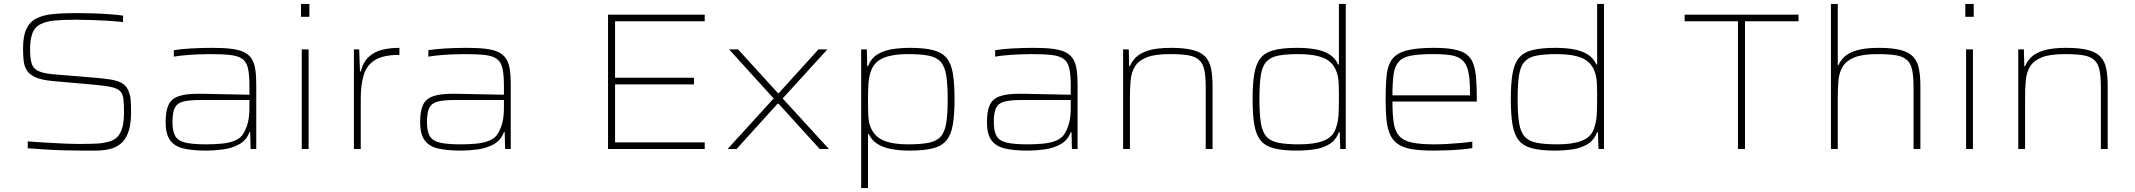

<svg xmlns="http://www.w3.org/2000/svg" viewBox="-20 -763 10929 983"><path d="M396 8Q353 8 303.5 6.5Q254 5 206.5 2Q159 -1 122 -4V-39Q162 -36 210.5 -33Q259 -30 306 -28Q353 -26 387 -26Q443 -26 478 -28Q513 -30 545 -40Q574 -50 589 -72Q604 -94 609.5 -123.5Q615 -153 615 -183Q615 -228 612 -255Q609 -282 595.5 -296Q582 -310 551.5 -317Q521 -324 465 -329L252 -348Q194 -353 162.5 -367Q131 -381 117.5 -402.5Q104 -424 101 -452.5Q98 -481 98 -515Q98 -578 115 -614.5Q132 -651 166 -668.5Q200 -686 252 -691Q304 -696 373 -696Q416 -696 460.5 -694.5Q505 -693 544.5 -690Q584 -687 610 -683V-650Q577 -654 535.5 -656.5Q494 -659 451.5 -660.5Q409 -662 373 -662Q303 -662 260 -658Q217 -654 187 -639Q156 -623 145 -590Q134 -557 134 -513Q134 -467 141.5 -440Q149 -413 174 -400.5Q199 -388 250 -383L456 -366Q508 -362 546 -356Q584 -350 608 -335Q632 -320 642 -286Q647 -272 648.5 -257Q650 -242 650.5 -225Q651 -208 651 -188Q651 -124 636.5 -85Q622 -46 596.5 -26Q571 -6 538.5 1Q506 8 469.5 8Q433 8 396 8Z M1036 8Q965 8 919 -3Q873 -14 850.5 -45.5Q828 -77 828 -138Q828 -194 842.5 -225.5Q857 -257 893.5 -270Q930 -283 995 -283Q1007 -283 1036 -282.5Q1065 -282 1103.5 -281Q1142 -280 1182 -279.5Q1222 -279 1257 -278V-324Q1257 -381 1249.5 -413.5Q1242 -446 1220.5 -461.5Q1199 -477 1159 -481.5Q1119 -486 1054 -486Q1028 -486 993 -484.5Q958 -483 925 -480Q892 -477 870 -473V-506Q905 -512 957 -515Q1009 -518 1070 -518Q1126 -518 1165.5 -513Q1205 -508 1229.5 -496Q1254 -484 1268 -462.5Q1282 -441 1287 -408.5Q1292 -376 1292 -330V0H1263L1261 -86H1257Q1241 -44 1204 -24Q1167 -4 1122.5 2Q1078 8 1036 8ZM1035 -24Q1076 -24 1114.5 -27.5Q1153 -31 1183.5 -43.5Q1214 -56 1229 -84Q1245 -114 1251 -143.5Q1257 -173 1257 -210V-251H1006Q949 -251 918 -243Q887 -235 875 -211Q863 -187 863 -138Q863 -92 877 -67Q891 -42 928.5 -33Q966 -24 1035 -24Z M1521 -677V-743H1564V-677ZM1525 0V-510H1560V0Z M1792 0V-510H1819L1823 -397H1827Q1840 -447 1869 -473Q1898 -499 1938 -508.5Q1978 -518 2025 -518V-482Q1943 -482 1900.5 -456Q1858 -430 1842.5 -380Q1827 -330 1827 -259V0Z M2339 8Q2268 8 2222 -3Q2176 -14 2153.5 -45.5Q2131 -77 2131 -138Q2131 -194 2145.5 -225.5Q2160 -257 2196.5 -270Q2233 -283 2298 -283Q2310 -283 2339 -282.5Q2368 -282 2406.5 -281Q2445 -280 2485 -279.5Q2525 -279 2560 -278V-324Q2560 -381 2552.5 -413.5Q2545 -446 2523.5 -461.5Q2502 -477 2462 -481.5Q2422 -486 2357 -486Q2331 -486 2296 -484.5Q2261 -483 2228 -480Q2195 -477 2173 -473V-506Q2208 -512 2260 -515Q2312 -518 2373 -518Q2429 -518 2468.5 -513Q2508 -508 2532.5 -496Q2557 -484 2571 -462.5Q2585 -441 2590 -408.5Q2595 -376 2595 -330V0H2566L2564 -86H2560Q2544 -44 2507 -24Q2470 -4 2425.5 2Q2381 8 2339 8ZM2338 -24Q2379 -24 2417.5 -27.5Q2456 -31 2486.5 -43.5Q2517 -56 2532 -84Q2548 -114 2554 -143.5Q2560 -173 2560 -210V-251H2309Q2252 -251 2221 -243Q2190 -235 2178 -211Q2166 -187 2166 -138Q2166 -92 2180 -67Q2194 -42 2231.5 -33Q2269 -24 2338 -24Z M3093 0V-688H3588V-654H3129V-365H3533V-331H3129V-34H3588V0Z M3705 0 3941 -259 3713 -510H3759L3963 -286H3967L4170 -510H4216L3987 -259L4224 0H4177L3966 -232H3961L3751 0Z M4389 200V-510H4418L4420 -424H4424Q4440 -465 4473 -485Q4506 -505 4549.5 -511.5Q4593 -518 4639 -518Q4712 -518 4757 -506.5Q4802 -495 4826 -466.5Q4850 -438 4858.5 -386.5Q4867 -335 4867 -255Q4867 -175 4858 -123.5Q4849 -72 4825 -43.5Q4801 -15 4756 -3.5Q4711 8 4639 8Q4582 8 4540 -0.5Q4498 -9 4470 -27.5Q4442 -46 4428 -77H4424V200ZM4627 -24Q4694 -24 4734.5 -32Q4775 -40 4796 -63.5Q4817 -87 4824.5 -133Q4832 -179 4832 -255Q4832 -331 4824.5 -377Q4817 -423 4796 -446.5Q4775 -470 4734.5 -478Q4694 -486 4627 -486Q4551 -486 4504.5 -467Q4458 -448 4441 -404Q4429 -373 4426.5 -336.5Q4424 -300 4424 -255Q4424 -209 4425.5 -173.5Q4427 -138 4436 -115Q4456 -64 4503 -44Q4550 -24 4627 -24Z M5241 8Q5170 8 5124 -3Q5078 -14 5055.5 -45.5Q5033 -77 5033 -138Q5033 -194 5047.5 -225.5Q5062 -257 5098.5 -270Q5135 -283 5200 -283Q5212 -283 5241 -282.5Q5270 -282 5308.5 -281Q5347 -280 5387 -279.5Q5427 -279 5462 -278V-324Q5462 -381 5454.5 -413.5Q5447 -446 5425.5 -461.5Q5404 -477 5364 -481.5Q5324 -486 5259 -486Q5233 -486 5198 -484.5Q5163 -483 5130 -480Q5097 -477 5075 -473V-506Q5110 -512 5162 -515Q5214 -518 5275 -518Q5331 -518 5370.5 -513Q5410 -508 5434.5 -496Q5459 -484 5473 -462.5Q5487 -441 5492 -408.5Q5497 -376 5497 -330V0H5468L5466 -86H5462Q5446 -44 5409 -24Q5372 -4 5327.5 2Q5283 8 5241 8ZM5240 -24Q5281 -24 5319.5 -27.5Q5358 -31 5388.5 -43.5Q5419 -56 5434 -84Q5450 -114 5456 -143.5Q5462 -173 5462 -210V-251H5211Q5154 -251 5123 -243Q5092 -235 5080 -211Q5068 -187 5068 -138Q5068 -92 5082 -67Q5096 -42 5133.5 -33Q5171 -24 5240 -24Z M5730 0V-510H5759L5761 -424H5765Q5775 -449 5796 -470Q5817 -491 5859.5 -504.5Q5902 -518 5975 -518Q6044 -518 6086.5 -507Q6129 -496 6151 -472.5Q6173 -449 6180.5 -411.5Q6188 -374 6188 -320V0H6153V-315Q6153 -371 6146 -404.5Q6139 -438 6119 -456Q6099 -474 6063 -480Q6027 -486 5968 -486Q5892 -486 5850 -469Q5808 -452 5790 -421.5Q5772 -391 5768.5 -350.5Q5765 -310 5765 -264V0Z M6620 8Q6548 8 6503 -3.5Q6458 -15 6434.5 -43.5Q6411 -72 6402 -123.5Q6393 -175 6393 -255Q6393 -335 6402 -386.5Q6411 -438 6434.5 -466.5Q6458 -495 6503 -506.5Q6548 -518 6620 -518Q6678 -518 6720 -509.5Q6762 -501 6789.5 -482.5Q6817 -464 6831 -433H6835V-743H6870V0H6842L6839 -86H6835Q6819 -45 6786 -25Q6753 -5 6710 1.5Q6667 8 6620 8ZM6632 -24Q6709 -24 6755.5 -42Q6802 -60 6817 -100Q6831 -136 6833 -175Q6835 -214 6835 -269Q6835 -305 6833.5 -339Q6832 -373 6821 -400Q6803 -447 6756 -466.5Q6709 -486 6627 -486Q6563 -486 6523.5 -478Q6484 -470 6463 -446.5Q6442 -423 6435 -377Q6428 -331 6428 -255Q6428 -179 6435.5 -133Q6443 -87 6464 -63.5Q6485 -40 6525.5 -32Q6566 -24 6632 -24Z M7318 8Q7254 8 7210.5 1Q7167 -6 7140 -23.5Q7113 -41 7098.5 -71Q7084 -101 7079 -146Q7074 -191 7074 -254Q7074 -329 7079.5 -379.5Q7085 -430 7108 -460.5Q7131 -491 7181.5 -504.5Q7232 -518 7322 -518Q7384 -518 7424.5 -510Q7465 -502 7488.5 -484.5Q7512 -467 7523 -436.5Q7534 -406 7537.5 -361.5Q7541 -317 7541 -256V-243H7109Q7109 -177 7115.5 -134Q7122 -91 7143.5 -67Q7165 -43 7208 -33.5Q7251 -24 7323 -24Q7354 -24 7389 -26Q7424 -28 7458 -31Q7492 -34 7518 -38V-5Q7496 -1 7463 2Q7430 5 7392.5 6.5Q7355 8 7318 8ZM7506 -255V-296Q7506 -360 7497 -398Q7488 -436 7467 -455Q7446 -474 7410 -480Q7374 -486 7319 -486Q7248 -486 7206 -478.5Q7164 -471 7143 -449Q7122 -427 7115.5 -385.5Q7109 -344 7109 -275H7526Z M7942 8Q7870 8 7825 -3.5Q7780 -15 7756.5 -43.5Q7733 -72 7724 -123.5Q7715 -175 7715 -255Q7715 -335 7724 -386.5Q7733 -438 7756.5 -466.5Q7780 -495 7825 -506.5Q7870 -518 7942 -518Q8000 -518 8042 -509.5Q8084 -501 8111.5 -482.5Q8139 -464 8153 -433H8157V-743H8192V0H8164L8161 -86H8157Q8141 -45 8108 -25Q8075 -5 8032 1.5Q7989 8 7942 8ZM7954 -24Q8031 -24 8077.5 -42Q8124 -60 8139 -100Q8153 -136 8155 -175Q8157 -214 8157 -269Q8157 -305 8155.5 -339Q8154 -373 8143 -400Q8125 -447 8078 -466.5Q8031 -486 7949 -486Q7885 -486 7845.5 -478Q7806 -470 7785 -446.5Q7764 -423 7757 -377Q7750 -331 7750 -255Q7750 -179 7757.5 -133Q7765 -87 7786 -63.5Q7807 -40 7847.5 -32Q7888 -24 7954 -24Z M8878 0V-654H8605V-688H9188V-654H8914V0Z M9354 0V-743H9389V-430H9393Q9401 -450 9421 -470.5Q9441 -491 9483.5 -504.5Q9526 -518 9599 -518Q9668 -518 9710.5 -507Q9753 -496 9775 -472.5Q9797 -449 9804.5 -411.5Q9812 -374 9812 -320V0H9777V-315Q9777 -371 9770 -404.5Q9763 -438 9743 -456Q9723 -474 9687 -480Q9651 -486 9592 -486Q9516 -486 9474 -469Q9432 -452 9414 -421.5Q9396 -391 9392.5 -350.5Q9389 -310 9389 -264V0Z M10042 -677V-743H10085V-677ZM10046 0V-510H10081V0Z M10313 0V-510H10342L10344 -424H10348Q10358 -449 10379 -470Q10400 -491 10442.5 -504.5Q10485 -518 10558 -518Q10627 -518 10669.5 -507Q10712 -496 10734 -472.5Q10756 -449 10763.5 -411.5Q10771 -374 10771 -320V0H10736V-315Q10736 -371 10729 -404.5Q10722 -438 10702 -456Q10682 -474 10646 -480Q10610 -486 10551 -486Q10475 -486 10433 -469Q10391 -452 10373 -421.5Q10355 -391 10351.5 -350.5Q10348 -310 10348 -264V0Z"/></svg>

Font: Saira Expanded Thin
Style: Regular
Weight: 250
Width: 7
Designer: Hector Gatti with collaboration of the Omnibus-Type team
Foundry: Omnibus-Type
Version: Version 1.101